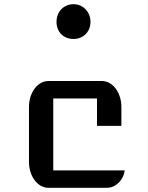

<svg xmlns="http://www.w3.org/2000/svg" viewBox="-20 -899 707 919"><path d="M118.7 -124C118.7 -55.7 160.2 0 211.4 0H491.2C534.2 0 571.8 -37.6 576.7 -83.5H234.9V-427.7H444.3V-296.4H561V-387.2C561 -456.1 519 -511.2 468.3 -511.2H211.4C160.2 -511.2 118.7 -456.1 118.7 -387.2ZM332 -712.4C377 -712.4 413.1 -745.6 413.1 -794.4C413.1 -842.8 377 -878.9 332 -878.9C284.7 -878.9 250.5 -842.8 250.5 -794.4C250.5 -745.6 284.7 -712.4 332 -712.4Z"/></svg>

Font: Atomic Age
Style: Regular
Weight: 400
Designer: James Grieshaber
Foundry: James Grieshaber
Version: Version 1.002